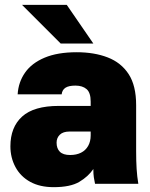

<svg xmlns="http://www.w3.org/2000/svg" viewBox="-20 -760 620 794"><path d="M202 14Q145 14 105 -8Q65 -30 44 -69Q23 -108 23 -155Q23 -234 71.5 -278Q120 -322 223 -322H355V-340Q355 -377 338 -391.5Q321 -406 292 -406Q264 -406 250.5 -397Q237 -388 235 -370H53Q56 -420 83.5 -459.5Q111 -499 164.5 -521.5Q218 -544 297 -544Q370 -544 425.5 -522.5Q481 -501 512 -453.5Q543 -406 543 -325V-135Q543 -93 545 -61.5Q547 -30 552 0H373Q370 -14 368 -27Q366 -40 366 -61Q345 -30 308 -8Q271 14 202 14ZM270 -119Q296 -119 315 -128.5Q334 -138 344.5 -156.5Q355 -175 355 -200V-216H267Q241 -216 227.5 -203Q214 -190 214 -170Q214 -146 227.5 -132.5Q241 -119 270 -119ZM231 -580 71 -740H256L366 -580Z"/></svg>

Font: Golos Text ExtraBold
Style: Regular
Weight: 800
Designer: A.Korolkova, Vitaly Kuzmin
Foundry: ParaType Ltd
Version: Version 2.004